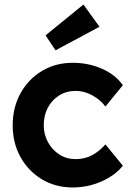

<svg xmlns="http://www.w3.org/2000/svg" viewBox="-20 -817 582 847"><path d="M301 10Q225 10 165 -26Q105 -62 70.5 -124Q36 -186 36 -264Q36 -343 70.5 -405.5Q105 -468 165 -504Q225 -540 301 -540Q371 -540 430.5 -513.5Q490 -487 522 -441L445 -347Q424 -376 388 -396Q352 -416 314 -416Q273 -416 241 -396Q209 -376 191 -342Q173 -308 173 -265Q173 -223 192 -189Q211 -155 242.5 -135Q274 -115 314 -115Q353 -115 385.5 -132Q418 -149 445 -180L522 -86Q488 -43 427.5 -16.5Q367 10 301 10ZM225 -595 181 -661 348 -797 419 -699Z"/></svg>

Font: Readex Pro SemiBold
Style: Regular
Weight: 600
Designer: Bonnie Shaver-Troup, Thomas Jockin
Foundry: Lexend
Version: Version 1.204; ttfautohint (v1.8.4.7-5d5b)